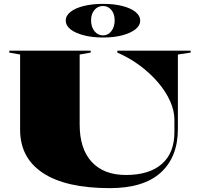

<svg xmlns="http://www.w3.org/2000/svg" viewBox="-20 -970 1022 993"><path d="M548 3Q321 3 202.5 -75Q84 -153 84 -299V-688L28 -698V-708H449V-698L392 -688V-326Q392 -200 454.5 -132.5Q517 -65 631 -65Q752 -65 817 -122Q882 -179 882 -286V-351Q882 -397 860 -446.5Q838 -496 798 -543Q758 -590 704.5 -630Q651 -670 587 -698V-708H966V-698L900 -688V-304Q900 -158 811.5 -77.5Q723 3 548 3ZM513 -950Q570 -950 613 -939Q656 -928 680.5 -908.5Q705 -889 705 -863Q705 -838 680.5 -818.5Q656 -799 613 -787.5Q570 -776 513 -776Q457 -776 413 -787.5Q369 -799 344.5 -818.5Q320 -838 320 -863Q320 -889 344.5 -908.5Q369 -928 413 -939Q457 -950 513 -950ZM513 -939Q486 -939 468.5 -918.5Q451 -898 451 -865Q451 -831 468.5 -809Q486 -787 513 -787Q539 -787 556 -809Q573 -831 573 -865Q573 -898 556 -918.5Q539 -939 513 -939Z"/></svg>

Font: Kalnia SemiExpanded SemiBold
Style: Regular
Weight: 600
Width: 6
Designer: Frida Medrano
Foundry: Frida Medrano
Version: Version 1.105